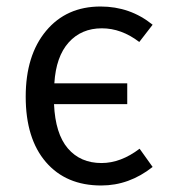

<svg xmlns="http://www.w3.org/2000/svg" viewBox="-20 -558 521 590"><path d="M292 -57Q351 -57 409 -101L449 -45Q377 12 291 12Q183 12 121 -60Q59 -132 59 -261Q59 -388 121.5 -463Q184 -538 289 -538Q380 -538 449 -482L408 -429Q353 -471 293 -471Q230 -471 191 -427.5Q152 -384 147 -302H371V-238H146Q150 -147 188.5 -102Q227 -57 292 -57Z"/></svg>

Font: FiraSans
Style: Regular
Weight: 350
Designer: Carrois Corporate & Edenspiekermann AG
Foundry: Carrois Corporate GbR & Edenspiekermann AG
Version: Version 3.106;PS 003.106;hotconv 1.0.70;makeotf.lib2.5.58329